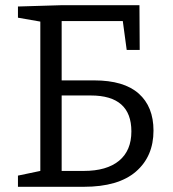

<svg xmlns="http://www.w3.org/2000/svg" viewBox="-20 -718 666 738"><path d="M49 0V-43L135 -61V-635L49 -650V-693L216 -698H516L517 -526H467L452 -637H217V-409H342Q456 -409 513 -358.5Q570 -308 570 -216Q570 -117 502.5 -58.5Q435 0 302 0ZM329 -351H217V-61H302Q390 -61 437.5 -100Q485 -139 485 -213Q485 -351 329 -351Z"/></svg>

Font: Bitter
Style: Regular
Weight: 400
Designer: Sol Matas, and Bitter project Authors
Foundry: Sol Matas
Version: Version 2.001